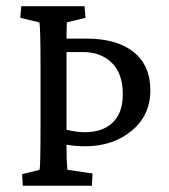

<svg xmlns="http://www.w3.org/2000/svg" viewBox="-20 -593 541 613"><path d="M52.7 0 50.8 -37.1 106.4 -50.8Q109.4 -64 109.4 -194.3V-377.9Q109.4 -511.2 105.5 -521.5L44.9 -536.1L47.9 -573.2H250L252.9 -536.1L193.4 -521.5Q193.4 -519.5 192.9 -505.9Q192.4 -492.2 192.4 -480.5V-469.7H255.9Q353 -469.7 406.5 -427Q460 -384.3 460 -304.7Q460 -224.6 400.1 -175.3Q340.3 -126 252 -126Q221.7 -126 192.4 -130.9V-114.3Q192.4 -80.1 195.3 -50.8L275.4 -39.1L273.4 0ZM192.4 -426.8V-178.7Q225.1 -170.9 250 -170.9Q308.1 -170.9 340.1 -201.9Q372.1 -232.9 372.1 -292Q372.1 -358.4 336.9 -392.6Q301.8 -426.8 245.1 -426.8Z"/></svg>

Font: Crimson Pro
Style: Regular
Weight: 400
Designer: Jacques Le Bailly
Foundry: Baron von Fonthausen
Version: Version 1.003